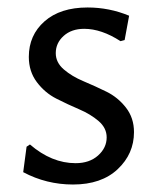

<svg xmlns="http://www.w3.org/2000/svg" viewBox="-20 -485 420 513"><path d="M214 -465Q272 -465 325 -443L313 -378L302 -375Q251 -408 205 -408Q171 -408 150 -389Q129 -370 129 -343Q129 -318 150.5 -299.5Q172 -281 203 -268Q234 -255 264.5 -240Q295 -225 316.5 -197.5Q338 -170 338 -132Q338 -74 294.5 -33Q251 8 175 8Q104 8 42 -25L51 -93L60 -99Q118 -49 182 -49Q219 -49 242 -69.5Q265 -90 265 -118Q265 -143 243.5 -161.5Q222 -180 191.5 -193Q161 -206 130.5 -221.5Q100 -237 78.5 -265.5Q57 -294 57 -333Q57 -391 99 -428Q141 -465 214 -465Z"/></svg>

Font: Alegreya Sans SC
Style: Regular
Weight: 400
Designer: Juan Pablo del Peral
Foundry: Huerta Tipografica
Version: Version 2.007